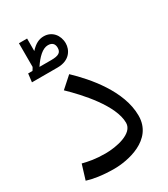

<svg xmlns="http://www.w3.org/2000/svg" viewBox="-199 -892 876 999"><g transform="rotate(-30 239.0 -393.0)"><path d="M25 -7C58 4 114 14 186 14C264 14 433 -16 433 -163C433 -311 310 -452 228 -530L162 -471C236 -400 358 -266 358 -163C358 -98 250 -78 186 -78C126 -78 88 -86 52 -95ZM193 -590C268 -590 293 -641 293 -678C293 -728 260 -767 211 -767C184 -767 159 -756 131 -725V-800H82V-658C79 -652 75 -646 71 -640H45L39 -590ZM113 -640C142 -684 175 -716 207 -716C234 -716 245 -701 245 -679C245 -651 228 -640 184 -640Z"/></g></svg>

Font: FiraGO Unicode
Style: Regular
Weight: 400
Designer: bBox Type
Foundry: bBox Type GmbH
Version: Version 1.001;PS 001.001;hotconv 1.0.88;makeotf.lib2.5.64775